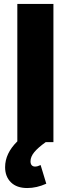

<svg xmlns="http://www.w3.org/2000/svg" viewBox="-20 -721 359 974"><path d="M134.8 97.2Q134.8 110.4 140.9 117.2Q147 124 158.2 124Q170.4 124 186 116.2L214.8 210.9Q166 232.9 118.2 232.9Q64.9 232.9 35.4 203.9Q5.9 174.8 5.9 127Q5.9 57.1 67.9 -3.9V-701.2H251V0H211.9Q172.9 27.8 153.8 51Q134.8 74.2 134.8 97.2Z"/></svg>

Font: Argentum Sans
Style: Bold
Weight: 700
Designer: Julieta Ulanovsky (Modified by Cristiano Sobral)
Foundry: Julieta Ulanovsky
Version: Version 1.000; ttfautohint (v1.5.65-e2d9)